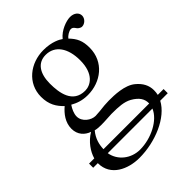

<svg xmlns="http://www.w3.org/2000/svg" viewBox="-201 -540 885 885"><g transform="rotate(-45 242.0 -97.0)"><path d="M423 -369C441 -369 459 -386 459 -405C459 -425 441 -440 415 -440C390 -440 344 -424 319 -392C308 -400 276 -419 220 -419C135 -419 60 -362 60 -274C60 -223 80 -193 107 -167C80 -144 55 -112 55 -71C55 -31 80 -7 109 3C69 27 43 65 33 100H-1V127H29V128C29 211 109 246 182 246C287 246 398 199 436 127H485V100H447C449 91 450 82 450 72C450 41 436 14 408 -9C371 -40 304 -41 269 -41C252 -41 228 -39 205 -36C191 -35 181 -34 176 -34C148 -34 112 -59 112 -94C112 -113 122 -134 133 -150C156 -137 182 -127 219 -127C303 -127 379 -183 379 -276C379 -321 367 -346 339 -375C346 -385 366 -398 378 -398C385 -398 391 -395 397 -386C401 -378 413 -369 423 -369ZM307 -266C307 -177 259 -150 224 -150C144 -150 132 -227 132 -288C132 -355 160 -396 212 -396C272 -396 307 -345 307 -266ZM391 100H93C94 71 101 40 126 10C136 13 152 14 164 14C194 14 221 11 234 11C282 11 314 13 342 28C379 49 391 72 391 97C391 98 391 99 391 100ZM385 127C363 181 284 221 211 221C153 221 103 182 94 127Z"/></g></svg>

Font: Libertinus Serif Display
Style: Regular
Weight: 400
Designer: Philipp H. Poll, Khaled Hosny
Foundry: Caleb Maclennan
Version: Version 7.050;RELEASE